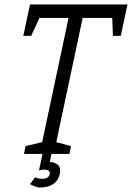

<svg xmlns="http://www.w3.org/2000/svg" viewBox="-20 -687 589 857"><path d="M220 0H157L286 -607H101L114 -667H549L536 -607H349ZM210 0 222 -55 297 -35 290 0ZM84 -527 114 -667H184L119 -527ZM519 -527H484L479 -667H549ZM87 0 94 -35 179 -55 167 0ZM178 70Q171 70 165 71Q159 72 154 74L170 0H210L202 36Q221 36 237 48Q253 60 247 90Q240 120 216.5 135Q193 150 161 150Q148 150 134.5 144.5Q121 139 114 135L137 104Q140 107 151 109Q162 111 169 111Q197 111 202 90Q205 70 178 70Z"/></svg>

Font: Epunda Slab Light
Style: Italic
Weight: 300
Italic angle: -12°
Designer: Simon Atzbach
Foundry: typofactur
Version: Version 1.102